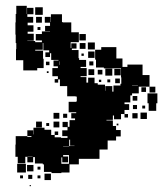

<svg xmlns="http://www.w3.org/2000/svg" viewBox="-20 -659 578 660"><path d="M67 -98H41V-120H33V-162H34V-191H74V-188H88V-191H74V-211H94V-197H95V-220H133V-213H156V-195H168V-207H180V-195H168V-187H190V-185H212V-191H194V-211H212V-222H195V-240H213V-223H219V-246H238V-252H225V-270H242V-273H216V-309H243V-312H244V-327H240V-328H211V-363H186V-386H180V-375H168V-387H179V-397H160V-425H179V-431H164V-451H181V-453H156V-476H152V-463H136V-479H149V-486H129V-511H127V-488H101V-485H128V-457H108H130V-425H108V-417H60V-452H35V-490H36V-511H34V-540H33V-582H34V-611H36V-639H72V-611H73V-632H95V-610H74V-582V-601H94V-581H75V-572H95V-550H75V-543H96V-519H74V-518H101V-514H124V-520H103V-542H124V-551H152V-552H135V-570H152V-581H134V-601H154V-583H155V-610H193V-583H196V-582H225V-548H251V-514H223V-512V-494H225V-510H243V-492H227V-487H250V-459H252V-434V-453H276V-429H257V-425H278V-397H257V-394H277V-375H283V-392H305V-373H316V-368H341V-347H342V-363H366V-344H370V-365H394V-371H397V-393H396V-424H371H337V-427H310V-454H307V-488H328V-497H380V-458H401V-429H418V-437H470V-401H494V-361H457V-338H434V-331H428V-307H408V-301H424V-281H408V-267H396V-249H372V-262H368V-247H346V-245H368V-226H379V-212H395V-190H379V-176H350V-145H322V-113H266H251V-94H219V-66H191V-64H157V-68H131V-94H157H127V-97H100V-119H94V-101H74V-120H67ZM127 -608H101V-634H127ZM124 -581H104V-601H124ZM119 -556H109V-566H119ZM275 -520H253V-542H275ZM306 -489H282V-513H306ZM274 -491H254V-511H274ZM100 -465V-484V-465ZM305 -460H283V-482H305ZM268 -467H260V-475H268ZM185 -436V-448H184V-436ZM301 -434H287V-448H301ZM150 -435H138V-447H150ZM366 -399H342V-423H366ZM395 -400H373V-422H395ZM304 -401H284V-421H304ZM332 -403H316V-419H332ZM147 -408H141V-414H147ZM392 -373H376V-389H392ZM359 -376H349V-386H359ZM328 -377H320V-385H328ZM434 -364H454V-365H434ZM514 -341H494V-361H514ZM482 -343H466V-359H482ZM521 -304H487V-338H521ZM452 -313H436V-329H452ZM517 -278H491V-304H517ZM451 -284H437V-298H451ZM479 -286H469V-296H479ZM485 -250H463V-272H485ZM184 -251H164V-271H184ZM453 -252H435V-270H453ZM211 -254H197V-268H211ZM420 -255H408V-267H420ZM124 -221H104V-241H124ZM184 -221H164V-241H184ZM149 -226H139V-236H149ZM387 -228H381V-234H387ZM221 -158V-179H218V-157H236V-158ZM197 -156H218V-157H197ZM214 -101H194V-118H191V-98V-96H217V-126H197V-121H214ZM75 -121H92V-122H75ZM69 -66H39V-96H69ZM95 -70H73V-92H95ZM119 -76H109V-86H119ZM155 -40H133V-62H155ZM91 -44H77V-58H91ZM119 -46H109V-56H119ZM59 -46H49V-56H59ZM86 -19H82V-23H86Z"/></svg>

Font: Rubik Storm
Style: Regular
Weight: 400
Designer: Hubert and Fischer, NaN
Foundry: Hubert and Fischer, NaN
Version: Version 2.201